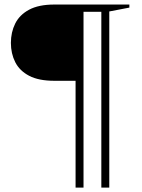

<svg xmlns="http://www.w3.org/2000/svg" viewBox="-20 -705 627 846"><path d="M338 -685V-349H219.5Q150.5 -349 108.5 -371Q66.5 -393 47.2 -431Q28 -469 28 -516Q28 -563 47 -601.2Q66 -639.5 108.2 -662.2Q150.5 -685 219.5 -685ZM348 121.5H313V-685H435V-653H348ZM461.5 121.5H426.5V-685H550V-671.5L461.5 -654.5Z"/></svg>

Font: Newsreader 36pt Light
Style: Regular
Weight: 300
Designer: Hugues Gentile
Foundry: Production Type
Version: Version 1.003